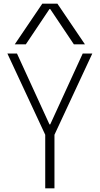

<svg xmlns="http://www.w3.org/2000/svg" viewBox="-20 -1020 540 1040"><path d="M225 0V-290L20 -730H72L248 -346H252L428 -730H480L275 -290V0ZM60 -780 209 -1000H291L440 -780H380L252 -971H248L120 -780Z"/></svg>

Font: M PLUS Code Latin Light
Style: Regular
Weight: 300
Designer: Coji Morishita
Foundry: UNDERFOREST DESIGN
Version: Version 1.002; ttfautohint (v1.8.3)